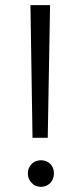

<svg xmlns="http://www.w3.org/2000/svg" viewBox="-20 -719 317 744"><path d="M98 -699C98 -699 106 -185 106 -185C106 -185 165 -185 165 -185C165 -185 174 -699 174 -699C174 -699 98 -699 98 -699ZM139 5C139 5 139 5 139 5C153 5 165 0 175 -10C184 -20 189 -32 189 -47C189 -47 189 -47 189 -47C189 -62 184 -74 175 -84C165 -93 153 -98 139 -98C139 -98 139 -98 139 -98C124 -98 112 -93 103 -84C93 -74 88 -62 88 -47C88 -47 88 -47 88 -47C88 -32 93 -20 103 -10C112 0 124 5 139 5Z"/></svg>

Font: wox.body
Style: Regular
Weight: 500
Designer: Ninad Kale (Devanagari), Jonny Pinhorn (Latin)
Foundry: Indian Type Foundry
Version: ""